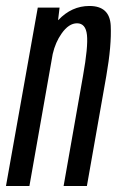

<svg xmlns="http://www.w3.org/2000/svg" viewBox="-49 -623 392 643"><path d="M-29 0 77.5 -597.5H150.5L145.5 -555.5Q146 -555.5 146.5 -556Q191 -603 250.5 -603Q318.5 -603 321.8 -537.2Q325 -471.5 307 -368.5L242 0H164L229 -369Q246.5 -467 242.2 -506Q238 -545 209 -545Q181.5 -545 157.5 -511Q136.5 -481.5 127.5 -442L49.5 0Z"/></svg>

Font: Anybody Condensed Regular
Style: Italic
Weight: 400
Width: 3
Italic angle: -10°
Designer: Tyler Finck
Foundry: Etcetera Type Company
Version: Version 1.010; ttfautohint (v1.8.3) -l 8 -r 50 -G 200 -x 14 